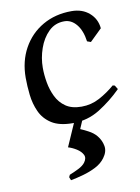

<svg xmlns="http://www.w3.org/2000/svg" viewBox="-84 -532 624 858"><g transform="rotate(-10 227.5 -103.0)"><path d="M434.1 -113.8 444.8 -96.2Q398.9 -50.3 343.5 -15.6Q288.1 19 221.2 19Q160.2 19 125 -3.4Q89.8 -25.9 73.5 -62Q57.1 -98.1 52.5 -139.2Q47.9 -180.2 47.9 -216.8Q47.9 -292 80.3 -350.6Q112.8 -409.2 169.9 -442.1Q227.1 -475.1 300.8 -475.1Q349.6 -475.1 381.3 -447.5Q413.1 -419.9 417 -377L362.8 -324.2L346.2 -330.1Q339.4 -379.9 316.2 -408Q293 -436 261.2 -436Q219.2 -436 190.2 -407.5Q161.1 -378.9 146 -335.4Q130.9 -292 130.9 -248Q130.9 -215.8 137 -180.9Q143.1 -146 158 -115.5Q172.9 -85 200.4 -65.9Q228 -46.9 272 -46.9Q315.9 -46.9 354 -67.4Q392.1 -87.9 424.8 -116.2ZM231.9 3.9H268.1L248 50.8Q257.8 54.7 282 67.1Q306.2 79.6 319.8 96.7Q336.9 117.7 341.6 143.8Q346.2 169.9 326.2 196.8Q310.1 218.8 283 232.7Q255.9 246.6 225.3 255.1Q194.8 263.7 168 268.6L162.1 253.9L167 243.7Q187 235.8 208 225.3Q229 214.8 238.8 201.7Q252.9 182.6 244.9 166.7Q236.8 150.9 217.8 138.9Q198.7 127 180.2 121.6Z"/></g></svg>

Font: Aref Ruqaa
Style: Regular
Weight: 400
Designer: Abdullah Aref
Version: Version 1.002